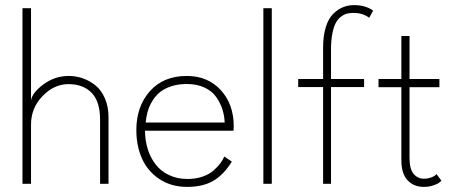

<svg xmlns="http://www.w3.org/2000/svg" viewBox="-20 -720 1780 752"><path d="M249 -422.5Q278 -422.5 305 -413Q332 -403.5 354.8 -384.8Q377.5 -366 391.2 -334Q405 -302 405 -261V0H372V-250.5Q372 -322.5 338.8 -356.5Q305.5 -390.5 248 -390.5Q192 -390.5 146.8 -343.8Q101.5 -297 101.5 -232V0H68V-688H101.5V-326.5Q106 -357 150.5 -389.8Q195 -422.5 249 -422.5Z M548 -208Q548 -171 558.2 -137.5Q568.5 -104 588.5 -77.2Q608.5 -50.5 641 -34.8Q673.5 -19 714.5 -19Q746.5 -19 772.8 -28Q799 -37 815.8 -51.8Q832.5 -66.5 842.5 -79.8Q852.5 -93 858.5 -107L888 -87Q856.5 -36 815.8 -12Q775 12 713 12Q650.5 12 604.5 -18.5Q558.5 -49 536.2 -98.8Q514 -148.5 514 -210.5Q514 -303 567 -362.8Q620 -422.5 711.5 -422.5Q794 -422.5 844.8 -367Q895.5 -311.5 895.5 -225Q895.5 -222 895 -216.2Q894.5 -210.5 894.5 -208ZM860 -240Q859 -266.5 851.2 -291.2Q843.5 -316 827.2 -339.5Q811 -363 781.2 -377Q751.5 -391 711.5 -391Q677.5 -391 650 -381.8Q622.5 -372.5 605 -357.8Q587.5 -343 575.5 -322.5Q563.5 -302 558 -282Q552.5 -262 550.5 -240Z M1044.5 0H1011.5V-688H1044.5Z M1148 -410.5H1245.5V-533.5Q1245.5 -580 1256 -613.8Q1266.5 -647.5 1284.8 -665.5Q1303 -683.5 1323.5 -691.8Q1344 -700 1367 -700Q1411.5 -700 1441.5 -678.5L1426 -650.5Q1400.5 -669.5 1364 -669.5Q1350 -669.5 1338.5 -666.5Q1327 -663.5 1315 -654.2Q1303 -645 1295 -630Q1287 -615 1281.8 -588.8Q1276.5 -562.5 1276.5 -527V-410.5H1406V-379H1276.5V0H1245.5V-379H1148Z M1462.5 -410.5H1552V-579H1584V-410.5H1701V-378.5H1584V-101Q1584 -58.5 1599.8 -39.2Q1615.5 -20 1641 -20Q1655 -20 1666.8 -24.2Q1678.5 -28.5 1683 -32Q1687.5 -35.5 1689.5 -38.5L1709 -12Q1705 -8 1698.2 -3.2Q1691.5 1.5 1675.2 6.8Q1659 12 1640 12Q1600.5 12 1576.2 -14Q1552 -40 1552 -93V-378.5H1462.5Z"/></svg>

Font: League Spartan ExtraLight
Style: Regular
Weight: 200
Foundry: The League of Moveable Type
Version: Version 2.002